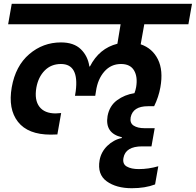

<svg xmlns="http://www.w3.org/2000/svg" viewBox="-20 -760 1034 1014"><path d="M23 -632 42 -740H994L975 -632H742L723 -526Q785 -505 814 -446.5Q843 -388 827 -299Q818 -248 794 -199H761Q682 -199 670 -140Q665 -110 686 -96.5Q707 -83 743 -83H797L780 13H731Q643 13 632 74Q626 106 649.5 119.5Q673 133 713 133Q765 133 816 118L799 214Q747 234 676 234Q594 234 543.5 197.5Q493 161 506 86Q514 42 547 10Q580 -22 623 -31L624 -35Q533 -56 548 -147Q558 -201 598 -230.5Q638 -260 690 -268Q696 -283 699 -300Q708 -354 688 -388Q668 -422 619 -422Q566 -422 531 -382Q496 -342 487 -279L483 -254H376L380 -279Q398 -422 302 -422Q250 -422 216 -387.5Q182 -353 172 -297Q161 -232 188 -196.5Q215 -161 274 -161Q281 -161 303 -163L283 -50Q269 -49 248 -49Q128 -49 75 -116.5Q22 -184 42 -299Q62 -412 134.5 -474Q207 -536 302 -536Q370 -536 407 -500Q444 -464 452 -409H455Q504 -505 600 -529L617 -632Z"/></svg>

Font: Poppins SemiBold
Style: Italic
Weight: 600
Italic angle: -10°
Designer: Ninad Kale (Devanagari), Jonny Pinhorn (Latin)
Foundry: Indian Type Foundry
Version: Version 3.200;PS 1.000;hotconv 16.6.54;makeotf.lib2.5.65590